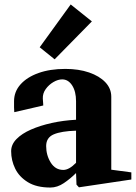

<svg xmlns="http://www.w3.org/2000/svg" viewBox="-20 -825 609 861"><path d="M206 16Q144 16 105 -8Q66 -32 48 -69Q30 -106 30 -147Q30 -177 54 -201.5Q78 -226 119 -244Q160 -262 212 -273.5Q264 -285 321 -288V-371Q321 -415 303.5 -442Q286 -469 259 -469Q240 -469 219.5 -457Q199 -445 185 -425.5Q171 -406 172 -383Q173 -370 173.5 -362Q174 -354 174 -352L44 -322Q43 -330 43 -343.5Q43 -357 43 -371Q43 -414 72 -446.5Q101 -479 152.5 -497.5Q204 -516 273 -516Q333 -516 379.5 -500Q426 -484 452.5 -456Q479 -428 479 -391V-64L569 -52V-20L334 15L323 3L321 -49Q296 -24 266.5 -4Q237 16 206 16ZM264 -63Q290 -63 321 -95V-239Q255 -237 221 -222.5Q187 -208 187 -170Q187 -129 207.5 -96Q228 -63 264 -63ZM225 -559 158 -613 297 -805 392 -729Z"/></svg>

Font: Wittgenstein Extrabold
Style: Regular
Weight: 800
Designer: Jörg Drees
Foundry: Jörg Drees
Version: Version 1.303; ttfautohint (v1.8.4.7-5d5b)